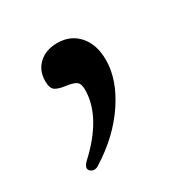

<svg xmlns="http://www.w3.org/2000/svg" viewBox="-82 -181 412 425"><g transform="rotate(-30 124.5 32.0)"><path d="M189 -24Q189 26 153.5 79Q118 132 57 170Q52 174 45 174Q40 174 36 170.5Q32 167 32 163Q32 157 40 149Q116 79 116 10Q116 -6 108 -11Q100 -16 84 -18Q67 -20 58 -25.5Q49 -31 49 -50Q49 -77 67 -93.5Q85 -110 114 -110Q148 -110 168.5 -86.5Q189 -63 189 -24Z"/></g></svg>

Font: Madhuban Light
Style: Regular
Weight: 300
Designer: jaikishan Patel
Foundry: MagicType
Version: Version 1.000